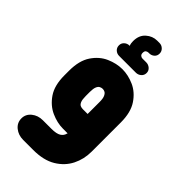

<svg xmlns="http://www.w3.org/2000/svg" viewBox="-247 -691 931 931"><g transform="rotate(45 218.5 -225.0)"><path d="M162 -513Q159 -519 158 -526.5Q157 -534 157 -541Q157 -581 182 -603Q207 -625 238 -625H254Q269 -625 280 -614.5Q291 -604 291 -589Q291 -573 280 -563.5Q269 -554 254 -554H249Q243 -554 236.5 -550Q230 -546 230 -533Q230 -523 236 -518Q242 -513 249 -513H275Q290 -513 301.5 -503Q313 -493 313 -478Q313 -462 301.5 -452Q290 -442 275 -442H160Q145 -442 134 -452Q123 -462 123 -478Q123 -493 134 -503Q145 -513 160 -513ZM249 0H217Q177 0 136 -18.5Q95 -37 67 -78Q39 -119 39 -188V-220Q39 -289 67 -330.5Q95 -372 136 -390Q177 -408 217 -408Q257 -408 297.5 -390Q338 -372 366 -330.5Q394 -289 394 -220V-19Q394 32 372 76Q350 120 304.5 147.5Q259 175 188 175H119Q86 175 62.5 156Q39 137 39 107Q39 78 62.5 59Q86 40 119 40H177Q195 40 207.5 37.5Q220 35 228 30Q236 25 241 18Q246 11 248 2ZM251 -135V-218Q251 -241 245.5 -253Q240 -265 232.5 -269Q225 -273 217 -273Q209 -273 201 -269Q193 -265 188 -253Q183 -241 183 -218V-190Q183 -166 188 -154Q193 -142 201 -138.5Q209 -135 217 -135Z"/></g></svg>

Font: Beiruti Black
Style: Regular
Weight: 900
Designer: Arlette Boutros
Foundry: Boutros
Version: Version 1.41